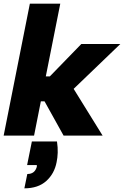

<svg xmlns="http://www.w3.org/2000/svg" viewBox="-20 -740 677 1048"><path d="M291 32Q296 65 295 93.5Q294 122 289 145Q277 208 232.5 248Q188 288 113 288L129 210Q144 210 156 204Q168 198 175 185Q177 181 178.5 177.5Q180 174 181 170V161H128L154 32ZM143 -720H309L230 -323H252L424 -500H637L382 -255L540 0H327L223 -187H203L166 0H0Z"/></svg>

Font: Albert Sans Black
Style: Italic
Weight: 900
Italic angle: -11.25°
Designer: Andreas Rasmussen
Foundry: a.Foundry
Version: Version 1.025